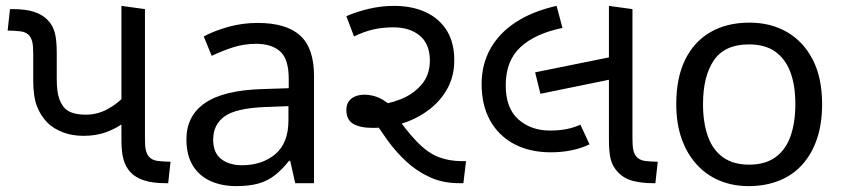

<svg xmlns="http://www.w3.org/2000/svg" viewBox="-20 -623 2870 653"><path d="M264 -161Q225 -161 194 -173Q163 -185 143 -204Q118 -229 105.5 -262Q93 -295 93 -350V-440Q93 -467 90 -479.5Q87 -492 81 -500Q71 -514 49 -516.5Q27 -519 6 -519L14 -592H24Q68 -592 96.5 -582.5Q125 -573 142 -555Q159 -538 166 -513Q173 -488 173 -443V-357Q173 -311 181 -288.5Q189 -266 202 -253Q213 -243 230.5 -238Q248 -233 272 -233Q312 -233 347 -252.5Q382 -272 405 -298V-208Q377 -187 342.5 -174Q308 -161 264 -161ZM542 0Q499 0 470 -9.5Q441 -19 424 -37Q408 -54 400.5 -79Q393 -104 393 -148V-603L473 -592V-152Q473 -125 476 -112.5Q479 -100 485 -92Q496 -78 517.5 -75.5Q539 -73 560 -73L552 0Z M856 -545Q954 -545 1001 -502Q1048 -459 1048 -365V0H984L967 -76H963Q940 -47 915.5 -27.5Q891 -8 859.5 1Q828 10 783 10Q735 10 696.5 -7Q658 -24 636 -59.5Q614 -95 614 -149Q614 -229 677 -272.5Q740 -316 871 -320L962 -323V-355Q962 -422 933 -448Q904 -474 851 -474Q809 -474 771 -461.5Q733 -449 700 -433L673 -499Q708 -518 756 -531.5Q804 -545 856 -545ZM882 -259Q782 -255 743.5 -227Q705 -199 705 -148Q705 -103 732.5 -82Q760 -61 803 -61Q871 -61 916 -98.5Q961 -136 961 -214V-262Z M1541 0Q1486 0 1441.5 -20.5Q1397 -41 1361.5 -74Q1326 -107 1297.5 -146.5Q1269 -186 1245 -225L1253 -265Q1298 -268 1341.5 -285Q1385 -302 1413.5 -335Q1442 -368 1442 -417Q1442 -473 1408 -501.5Q1374 -530 1318 -530Q1282 -530 1250.5 -523Q1219 -516 1184 -499L1158 -568Q1195 -584 1236.5 -593.5Q1278 -603 1320 -603Q1381 -603 1427 -582Q1473 -561 1499 -520Q1525 -479 1525 -418Q1525 -364 1501.5 -321.5Q1478 -279 1438 -249Q1398 -219 1349 -203.5Q1300 -188 1250 -188Q1204 -188 1181 -202Q1158 -216 1158 -249Q1158 -274 1175 -287.5Q1192 -301 1219 -301Q1245 -301 1270 -290Q1295 -279 1328 -246H1315Q1362 -178 1398.5 -140.5Q1435 -103 1471 -89Q1507 -75 1551 -75H1565L1556 0Z M1853 -105Q1782 -105 1729 -133Q1676 -161 1647 -213Q1618 -265 1618 -337Q1618 -404 1648 -457.5Q1678 -511 1735 -548Q1792 -585 1873 -603L1893 -528Q1800 -509 1750 -462.5Q1700 -416 1700 -333Q1700 -255 1743 -217Q1786 -179 1850 -179Q1882 -179 1907 -184Q1932 -189 1954 -199L1985 -132Q1958 -119 1924.5 -112Q1891 -105 1853 -105ZM1818 -304 1800 -377 2067 -431V-355ZM2199 0Q2164 0 2133.5 -7.5Q2103 -15 2082 -37Q2063 -57 2057 -81.5Q2051 -106 2051 -148V-603L2131 -592V-152Q2131 -125 2134 -112.5Q2137 -100 2143 -92Q2154 -78 2175 -75.5Q2196 -73 2217 -73L2209 0Z M2776 -269Q2776 -202 2758.5 -150.5Q2741 -99 2708.5 -63Q2676 -27 2629.5 -8.5Q2583 10 2526 10Q2473 10 2428 -8.5Q2383 -27 2350 -63Q2317 -99 2298.5 -150.5Q2280 -202 2280 -269Q2280 -358 2310 -419.5Q2340 -481 2396 -513.5Q2452 -546 2529 -546Q2602 -546 2657.5 -513.5Q2713 -481 2744.5 -419.5Q2776 -358 2776 -269ZM2371 -269Q2371 -206 2387.5 -159.5Q2404 -113 2439 -88Q2474 -63 2528 -63Q2582 -63 2617 -88Q2652 -113 2668.5 -159.5Q2685 -206 2685 -269Q2685 -333 2668 -378Q2651 -423 2616.5 -447.5Q2582 -472 2527 -472Q2445 -472 2408 -418Q2371 -364 2371 -269Z"/></svg>

Font: guzrati115
Style: Regular
Weight: 400
Designer: Jelle Bosma - Monotype Design Team, Universal Thirst
Foundry: Monotype Imaging Inc.
Version: Version 2.102